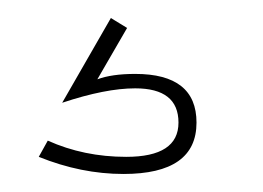

<svg xmlns="http://www.w3.org/2000/svg" viewBox="-20 -31 292 213"><path d="M23 143 33 125Q73 143 120 143Q178 143 178 105Q178 67 130 67Q97 67 49 83L103 -11L121 0L88 57Q104 51 130 51Q198 51 198 105Q198 162 117 162Q70 162 23 143Z"/></svg>

Font: Raleway
Style: Thin
Weight: 100
Designer: Matt McInerney, Pablo Impallari, Rodrigo Fuenzalida
Foundry: Matt McInerney, Pablo Impallari, Rodrigo Fuenzalida
Version: Version 3.000